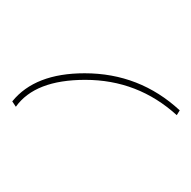

<svg xmlns="http://www.w3.org/2000/svg" viewBox="-20 -134 320 321"><g transform="rotate(-90 140.5 26.0)"><path d="M116 166 108 161Q167 96 167 8Q167 -76 122 -108L131 -114Q178 -76 178 7Q178 99 116 166Z"/></g></svg>

Font: EauTest Hairline
Style: Regular
Weight: 250
Designer: Christian Thalmann (Catharsis Fonts)
Version: Version 0.001;PS 000.001;hotconv 1.0.88;makeotf.lib2.5.64775